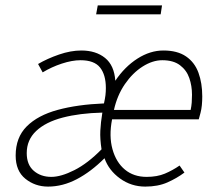

<svg xmlns="http://www.w3.org/2000/svg" viewBox="-20 -679 805 711"><path d="M158 12Q110 12 74 -17Q38 -46 38 -103Q38 -170 79 -211Q120 -252 193.5 -272Q267 -292 365 -296Q369 -314 370.5 -326.5Q372 -339 372 -353Q372 -402 350.5 -429Q329 -456 278 -456Q247 -456 209 -443.5Q171 -431 138 -411L121 -442Q155 -462 198.5 -477Q242 -492 281 -492Q335 -492 369 -464.5Q403 -437 407 -380Q442 -432 489 -462Q536 -492 585 -492Q637 -492 669 -470Q701 -448 715 -409.5Q729 -371 729 -322Q729 -305 727.5 -289.5Q726 -274 722.5 -261Q719 -248 716 -237H395Q383 -175 396.5 -126.5Q410 -78 442.5 -51Q475 -24 523 -24Q562 -24 590.5 -36Q619 -48 645 -66L663 -40Q635 -19 600 -3.5Q565 12 518 12Q466 12 424.5 -18Q383 -48 367 -93Q317 -43 264.5 -15.5Q212 12 158 12ZM170 -24Q206 -24 255.5 -49Q305 -74 356 -126Q350 -165 351.5 -195Q353 -225 359 -262Q275 -260 212 -243.5Q149 -227 114 -194Q79 -161 79 -112Q79 -69 105 -46.5Q131 -24 170 -24ZM402 -272H686Q689 -286 690 -299.5Q691 -313 691 -328Q691 -361 681 -390Q671 -419 646.5 -437.5Q622 -456 581 -456Q545 -456 508 -432.5Q471 -409 442.5 -367.5Q414 -326 402 -272ZM336 -626 342 -659H580L575 -626Z"/></svg>

Font: Source Sans 3 ExtraLight Light
Style: Italic
Weight: 300
Italic angle: -11°
Version: Version 3.052;hotconv 1.1.0;makeotfexe 2.6.0